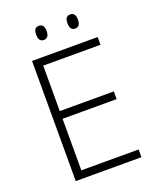

<svg xmlns="http://www.w3.org/2000/svg" viewBox="-160 -978 873 1072"><g transform="rotate(-20 276.0 -442.5)"><path d="M101.1 0V-713.9H491.2V-668H150.9V-397.9H472.2V-352.1H150.9V-45.9H491.2V0ZM172.9 -843.3Q172.9 -865.7 180.4 -875.5Q188 -885.3 203.6 -885.3Q234.9 -885.3 234.9 -843.3Q234.9 -801.3 203.6 -801.3Q172.9 -801.3 172.9 -843.3ZM358.9 -843.3Q358.9 -865.7 366.5 -875.5Q374 -885.3 389.6 -885.3Q420.9 -885.3 420.9 -843.3Q420.9 -801.3 389.6 -801.3Q358.9 -801.3 358.9 -843.3Z"/></g></svg>

Font: Open Sans Light
Style: Regular
Weight: 300
Foundry: Ascender Corporation
Version: Version 1.10